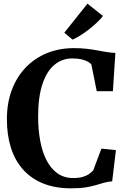

<svg xmlns="http://www.w3.org/2000/svg" viewBox="-20 -1014 694 1045"><path d="M367 11Q279.5 11 214 -15.8Q148.5 -42.5 104.8 -92Q61 -141.5 39.2 -210.8Q17.5 -280 17.5 -364.5Q17.5 -453.5 44.5 -525Q71.5 -596.5 120.5 -647.2Q169.5 -698 236 -725Q302.5 -752 381.5 -752Q420 -752 451 -748.5Q482 -745 508.2 -740Q534.5 -735 559 -731Q583.5 -727 608 -726L594.5 -517.5H506.5L477.5 -662.5Q471.5 -671 458 -678.5Q444.5 -686 423.8 -691Q403 -696 373.5 -696Q318 -696 276 -661Q234 -626 210.8 -555.8Q187.5 -485.5 187.5 -379.5Q187.5 -310.5 198.5 -249.5Q209.5 -188.5 232.8 -142.8Q256 -97 292.2 -71Q328.5 -45 378 -45Q409 -45 430.2 -51.2Q451.5 -57.5 465 -67.2Q478.5 -77 487.5 -87L532 -205L611 -197L590.5 -27Q567.5 -25.5 547.2 -19.8Q527 -14 503.2 -6.8Q479.5 0.5 447 5.8Q414.5 11 367 11ZM375 -798.5 330 -836 456 -994 540.5 -927Q526 -908.5 506 -889.8Q486 -871 463.8 -853.8Q441.5 -836.5 419 -822.2Q396.5 -808 376 -798.5Z"/></svg>

Font: Merriweather 48pt
Style: Bold
Weight: 700
Version: Version 2.100